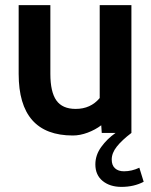

<svg xmlns="http://www.w3.org/2000/svg" viewBox="-20 -520 592 751"><path d="M525 136 542 191Q504 211 455 211Q410 211 381.5 187.8Q353 164.5 353 123Q353 86.5 376 54.8Q399 23 432 0H378L376 -30Q353 -12.5 323 -1.2Q293 10 265 10Q53 10 53 -231V-500H177V-231Q177 -160.5 200.5 -127.2Q224 -94 276 -94Q334.5 -94 370 -136.5V-500H494V0Q456.5 28.5 436.8 53.5Q417 78.5 417 104Q417 126.5 429.8 138.2Q442.5 150 465 150Q495.5 150 525 136Z"/></svg>

Font: Cabin
Style: Bold
Weight: 700
Designer: Pablo Impallari
Foundry: Pablo Impallari. http://www.impallari.com Igino Marini. http://www.ikern.com
Version: Version 3.001;hotconv 1.0.109;makeotfexe 2.5.65596